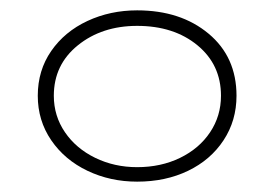

<svg xmlns="http://www.w3.org/2000/svg" viewBox="-20 -831 530 371"><path d="M53 -646Q53 -695 79 -732.5Q105 -770 149 -790.5Q193 -811 245 -811Q329 -811 383 -766Q437 -721 437 -646Q437 -598 412 -560Q387 -522 343.5 -501Q300 -480 245 -480Q193 -480 149 -501Q105 -522 79 -560Q53 -598 53 -646ZM407 -646Q407 -706 361.5 -743.5Q316 -781 245 -781Q177 -781 130.5 -743.5Q84 -706 84 -646Q84 -607 105.5 -575.5Q127 -544 164 -526Q201 -508 245 -508Q291 -508 328 -526Q365 -544 386 -575.5Q407 -607 407 -646Z"/></svg>

Font: BioRhyme Expanded ExtraLight
Style: Regular
Weight: 275
Width: 7
Designer: Aoife Mooney
Foundry: Aoife Mooney Type
Version: Version 1.001